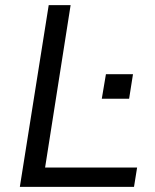

<svg xmlns="http://www.w3.org/2000/svg" viewBox="-20 -725 602 745"><path d="M57 0 169 -705H254L155 -75H512L500 0ZM375 -342 391 -437H496L481 -342Z"/></svg>

Font: Nunito Sans 10pt
Style: Italic
Weight: 400
Italic angle: -9°
Designer: Vernon Adams
Foundry: Vernon Adams
Version: Version 3.101;gftools[0.9.27]